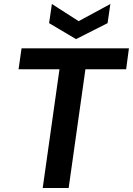

<svg xmlns="http://www.w3.org/2000/svg" viewBox="-20 -942 666 962"><path d="M194 0 278 -595H73L88 -700H626L612 -595H408L324 0ZM361 -746 226 -826 240 -922 374 -836 533 -922 519 -826Z"/></svg>

Font: Host Grotesk
Style: Bold Italic
Weight: 700
Italic angle: -8°
Designer: Doğukan Karapınar
Foundry: Element Type
Version: Version 1.003; ttfautohint (v1.8.4.7-5d5b)